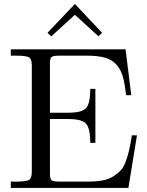

<svg xmlns="http://www.w3.org/2000/svg" viewBox="-20 -922 720 942"><path d="M33 0V-31H57Q111 -31 123.5 -40Q136 -49 136 -78V-602Q136 -631 123.5 -640Q111 -649 57 -649H33V-680H596L624 -455H599Q592 -512 583 -545Q574 -578 552.5 -603.5Q531 -629 495.5 -639Q460 -649 403 -649H274Q240 -649 232.5 -642Q225 -635 225 -609V-369H315Q384 -369 403.5 -393Q423 -417 423 -486H448V-221H423Q423 -289 403.5 -313.5Q384 -338 315 -338H225V-71Q225 -45 232.5 -38Q240 -31 274 -31H407Q450 -31 481.5 -36.5Q513 -42 535 -56Q557 -70 572 -86Q587 -102 597.5 -131Q608 -160 614 -187Q620 -214 627 -258H652L610 0ZM213 -761 347 -902H348L481 -761L463 -744L348 -849H347L232 -744H231Z"/></svg>

Font: CMU Serif
Style: Roman
Weight: 500
Version: Version 0.7.0